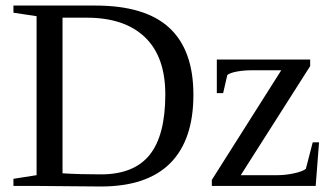

<svg xmlns="http://www.w3.org/2000/svg" viewBox="-20 -675 1206 697"><path d="M580.1 -332Q580.1 -469.2 506.1 -540Q432.1 -610.8 294.9 -610.8H207V-45.9Q265.6 -42 346.2 -42Q466.3 -42 523.2 -112.8Q580.1 -183.6 580.1 -332ZM326.2 -654.8Q507.3 -654.8 594.7 -574Q682.1 -493.2 682.1 -331.1Q682.1 -167 597.9 -82.5Q513.7 2 346.2 2L112.8 0H28.8V-25.9L112.8 -39.1V-616.2L28.8 -628.9V-654.8ZM749 0V-22L1001 -419.9H893.1Q865.7 -419.9 840.3 -415.3Q814.9 -410.6 805.2 -402.8L790 -336.9H767.1V-459H1106V-435.1L854 -39.1H988.3Q1016.1 -39.1 1046.9 -45.7Q1077.6 -52.2 1090.3 -62L1115.2 -158.2H1138.2L1126 0Z"/></svg>

Font: Tinos
Style: Regular
Weight: 400
Designer: Steve Matteson
Foundry: Monotype Imaging Inc.
Version: Version 1.23